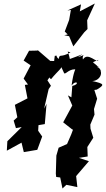

<svg xmlns="http://www.w3.org/2000/svg" viewBox="-20 -839 604 1097"><path d="M345 -424C351 -406 369 -444 409 -443C414 -445 400 -434 389 -351C416 -386 439 -358 393 -348L388 -283L368 -294L393 -236L341 -140L392 -100L397 -98L387 -71L363 -16L315 5L302 50L299 153L301 172L324 175L337 238L359 217L422 230L415 167L488 82L431 63L481 55L479 1L513 -52L497 -104L496 -127L520 -184L517 -216L535 -275L519 -325L533 -327C577 -354 580 -360 507 -376C547 -376 580 -425 537 -456C560 -463 522 -466 559 -432C520 -496 486 -473 542 -497C536 -472 482 -546 454 -499C445 -535 486 -530 424 -512C473 -541 445 -525 379 -502C368 -558 357 -544 383 -540C322 -505 323 -536 315 -502C292 -523 315 -522 293 -520C281 -444 302 -475 298 -490L267 -491L195 -553V-550L146 -549L115 -493L155 -466L115 -390L140 -356L122 -354L137 -277L65 -240L79 -169L58 -150L71 -107L104 -113L22 -32L19 22L103 -24L116 30L193 17L221 -59L198 -92L200 -124L236 -130L246 -246L232 -218L258 -330L271 -349L251 -380C287 -428 244 -402 272 -387C309 -433 341 -454 328 -461ZM385 -782 375 -725 350 -659 367 -642 347 -638 375 -632 399 -574 461 -654 480 -673 478 -723 522 -819 436 -774 443 -814 365 -779Z"/></svg>

Font: Asimov Aggro
Style: CondIt
Weight: 500
Designer: Google
Version: Version 2.000980; 2014